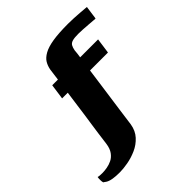

<svg xmlns="http://www.w3.org/2000/svg" viewBox="-284 -624 909 909"><g transform="rotate(-45 170.5 -169.5)"><path d="M-93 145Q-95 144 -96 136Q-97 128 -96.5 118.5Q-96 109 -95 107Q-91 109 -80.5 109.5Q-70 110 -65 110Q-52 110 -34.5 107Q-17 104 -0.5 96Q16 88 28.5 71Q41 54 45 26Q50 -10 53.5 -38Q57 -66 61 -90.5Q65 -115 68.5 -141Q72 -167 76.5 -199.5Q81 -232 87 -275Q80 -275 68.5 -275Q57 -275 49 -275Q49 -277 51 -288Q53 -299 54.5 -313Q56 -327 58 -338.5Q60 -350 60 -352Q68 -352 79.5 -352Q91 -352 98 -352Q100 -367 102 -382Q104 -397 106 -412Q110 -433 120 -449.5Q130 -466 153 -479Q176 -492 216 -498.5Q256 -505 319 -505Q336 -505 356.5 -504Q377 -503 395.5 -501.5Q414 -500 426 -499Q438 -498 438 -498Q434 -469 432 -455Q430 -441 429.5 -436.5Q429 -432 428 -430Q428 -430 415.5 -431Q403 -432 384.5 -433.5Q366 -435 348.5 -436Q331 -437 320 -437Q293 -437 279.5 -433Q266 -429 260.5 -419.5Q255 -410 252 -394Q251 -383 250 -373.5Q249 -364 247 -352Q276 -352 307.5 -352Q339 -352 367 -352Q367 -350 365 -338.5Q363 -327 361.5 -313Q360 -299 358 -288Q356 -277 356 -275Q328 -275 296.5 -275Q265 -275 236 -275Q226 -203 218.5 -149Q211 -95 204.5 -49.5Q198 -4 192 42Q186 79 163.5 103.5Q141 128 110.5 141.5Q80 155 49 160.5Q18 166 -4 166Q-33 166 -50 163Q-67 160 -75 156Q-83 152 -86.5 149Q-90 146 -93 145Z"/></g></svg>

Font: Genos
Style: Bold Italic
Weight: 700
Italic angle: -8°
Version: Version 1.010